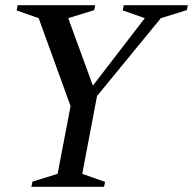

<svg xmlns="http://www.w3.org/2000/svg" viewBox="-20 -720 744 740"><path d="M101 0 105 -20 202 -50 252 -311 129 -650 44 -680 48 -700H347L343 -681L243 -650L338 -390L538 -650L453 -680L457 -700H704L700 -681L600 -650L354 -350L297 -50L385 -19L381 0Z"/></svg>

Font: Wittgenstein-Italic Regular
Style: Italic
Weight: 400
Italic angle: -11°
Designer: Jörg Drees
Foundry: Jörg Drees
Version: Version 1.000; ttfautohint (v1.8.4.7-5d5b)